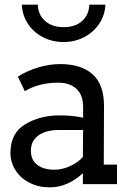

<svg xmlns="http://www.w3.org/2000/svg" viewBox="-20 -793 549 827"><path d="M484 -84V0H337V-47Q271 14 194 14Q146 14 107 -6Q68 -26 46.5 -60Q25 -94 25 -134Q25 -220 89 -258Q153 -296 235 -296Q295 -296 338 -286V-332Q338 -384 309 -410.5Q280 -437 230 -437Q187 -437 149 -426.5Q111 -416 87 -400L57 -463Q94 -487 143 -502Q192 -517 239 -517Q330 -517 379 -473Q428 -429 428 -337L427 -84ZM337 -117 338 -233H232Q178 -233 145.5 -209.5Q113 -186 113 -144Q113 -104 140.5 -83Q168 -62 214 -62Q249 -62 283 -78Q317 -94 337 -117ZM74 -773H143Q144 -730 174 -703Q204 -676 254 -676Q304 -676 333.5 -702.5Q363 -729 365 -773H434Q432 -728 407.5 -691Q383 -654 342.5 -633Q302 -612 254 -612Q205 -612 164.5 -633Q124 -654 100 -691Q76 -728 74 -773Z"/></svg>

Font: Arvo
Style: Regular
Weight: 400
Designer: Anton Koovit (Cyrillic Expansion: Cyreal)
Foundry: Anton Koovit, Yassin Baggar
Version: Version 3.000